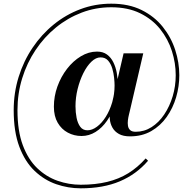

<svg xmlns="http://www.w3.org/2000/svg" viewBox="-20 -810 1050 1044"><path d="M419 214Q350.5 214 285.5 191.5Q220.5 169 168.2 119.2Q116 69.5 85.2 -12Q54.5 -93.5 54.5 -211Q54.5 -305 81.2 -391.2Q108 -477.5 156.8 -550Q205.5 -622.5 271.8 -676.5Q338 -730.5 417.5 -760.2Q497 -790 585 -790Q680 -790 749.8 -755.5Q819.5 -721 865 -664Q910.5 -607 932.8 -538.2Q955 -469.5 955 -401Q955 -340.5 937.8 -281.5Q920.5 -222.5 886.5 -174.2Q852.5 -126 802.5 -97.2Q752.5 -68.5 687 -68.5Q650 -68.5 626.8 -81.5Q603.5 -94.5 591.5 -115.8Q579.5 -137 577.2 -162Q575 -187 580 -210L652 -520H759L686.5 -209Q684.5 -200.5 681 -186.2Q677.5 -172 675.5 -156.2Q673.5 -140.5 675.8 -126Q678 -111.5 687.8 -102.5Q697.5 -93.5 718 -93.5Q764.5 -93.5 804.2 -118.8Q844 -144 873.2 -187.8Q902.5 -231.5 919 -286.5Q935.5 -341.5 935.5 -401Q935.5 -467 914.8 -532.2Q894 -597.5 851 -651.5Q808 -705.5 741.8 -738Q675.5 -770.5 584.5 -770.5Q500.5 -770.5 424.2 -741.5Q348 -712.5 284.2 -660.5Q220.5 -608.5 173.5 -538.2Q126.5 -468 100.8 -384.8Q75 -301.5 75 -211Q75 -98 104 -20.5Q133 57 182.2 104.2Q231.5 151.5 293 173Q354.5 194.5 419 194.5Q499 194.5 562.8 179Q626.5 163.5 677.5 132Q728.5 100.5 772 51.5L785 64Q722 137.5 631.8 175.8Q541.5 214 419 214ZM423.5 -70.5Q383 -70.5 348.8 -88.8Q314.5 -107 293.8 -142.5Q273 -178 273 -230Q273 -286.5 292.2 -339.8Q311.5 -393 344.5 -435.8Q377.5 -478.5 419.8 -504Q462 -529.5 507.5 -529.5Q540 -529.5 561.8 -513.5Q583.5 -497.5 596.2 -471.5Q609 -445.5 614.8 -414.5Q620.5 -383.5 620.5 -352.5Q620.5 -295 605 -244Q589.5 -193 562.2 -153.8Q535 -114.5 499.5 -92.5Q464 -70.5 423.5 -70.5ZM455.5 -101.5Q481 -101.5 507.2 -121Q533.5 -140.5 555 -174.5Q576.5 -208.5 589.8 -252.8Q603 -297 603 -345.5Q603 -361.5 600.5 -386.8Q598 -412 590.5 -437.5Q583 -463 567.8 -480.5Q552.5 -498 526.5 -498Q501.5 -498 477 -474.5Q452.5 -451 433 -411.8Q413.5 -372.5 402 -325.8Q390.5 -279 390.5 -232.5Q390.5 -199 396.5 -169.2Q402.5 -139.5 416.5 -120.5Q430.5 -101.5 455.5 -101.5Z"/></svg>

Font: Bodoni Moda 11pt Medium
Style: Regular
Weight: 500
Designer: Owen Earl
Foundry: indestructible type
Version: Version 2.004